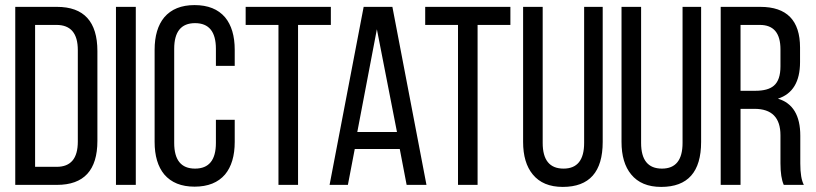

<svg xmlns="http://www.w3.org/2000/svg" viewBox="-20 -727 3208 755"><path d="M204 -700Q363 -700 363 -526V-173Q363 0 204 0H40V-700ZM203 -71Q286 -71 286 -170V-530Q286 -629 202 -629H118V-71Z M514 -700V0H436V-700Z M865 -659Q903 -613 903 -531V-468H829V-535Q829 -636 747 -636Q665 -636 665 -535V-165Q665 -64 747 -64Q829 -64 829 -165V-256H903V-169Q903 -87 865 -41Q824 7 745 7Q667 7 626 -41Q588 -87 588 -169V-531Q588 -613 626 -659Q667 -707 745 -707Q824 -707 865 -659Z M1075 0V-629H946V-700H1281V-629H1152V0Z M1375 -141 1348 0H1276L1410 -700H1523L1657 0H1579L1552 -141ZM1385 -208H1541L1462 -612Z M1781 0V-629H1652V-700H1987V-629H1858V0Z M2114 -165Q2114 -64 2196 -64Q2277 -64 2277 -165V-700H2350V-169Q2350 8 2193 8Q2115 8 2075 -41Q2037 -87 2037 -169V-700H2114Z M2501 -165Q2501 -64 2583 -64Q2664 -64 2664 -165V-700H2737V-169Q2737 8 2580 8Q2502 8 2462 -41Q2424 -87 2424 -169V-700H2501Z M2970 -700Q3126 -700 3126 -540V-483Q3126 -367 3039 -339Q3127 -313 3127 -193V-84Q3127 -26 3141 0H3062Q3049 -29 3049 -85V-195Q3049 -299 2947 -299H2892V0H2814V-700ZM2950 -370Q3000 -370 3023 -390Q3049 -412 3049 -466V-533Q3049 -629 2968 -629H2892V-370Z"/></svg>

Font: Adderley Regular
Style: Regular
Weight: 400
Designer: gorohovskiy
Version: Version 1.003 November 13, 2017